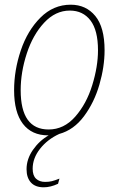

<svg xmlns="http://www.w3.org/2000/svg" viewBox="-20 -566 505 817"><path d="M119 152Q119 181 133.5 194.5Q148 208 172 208Q188 208 200.5 205Q213 202 233 194L227 216Q195 231 166 231Q130 231 111.5 210.5Q93 190 93 154Q93 111 120 72Q147 33 187 10H185Q115 10 77.5 -39Q40 -88 40 -182Q40 -267 68.5 -351.5Q97 -436 152 -491Q207 -546 281 -546Q346 -546 385.5 -498Q425 -450 425 -352Q425 -282 403 -206Q381 -130 337.5 -71.5Q294 -13 232 4Q182 27 150.5 67Q119 107 119 152ZM187 -15Q252 -15 300 -69.5Q348 -124 372.5 -203.5Q397 -283 397 -352Q397 -437 365 -479Q333 -521 277 -521Q216 -521 168 -469.5Q120 -418 94 -338.5Q68 -259 68 -182Q68 -15 187 -15Z"/></svg>

Font: Noto Serif NarrowThin
Style: Italic
Weight: 250
Width: 4
Italic angle: -12°
Designer: Monotype Design Team
Foundry: Monotype Imaging Inc.
Version: Version 1.001